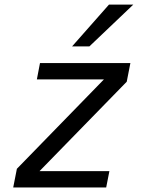

<svg xmlns="http://www.w3.org/2000/svg" viewBox="-20 -824 642 844"><path d="M296.9 -620.1H373L565.9 -803.7H459ZM38.1 0H446.8L460.9 -71.8H153.8L537.1 -464.8L553.2 -546.9H155.8L142.1 -475.1H437L54.2 -82Z"/></svg>

Font: Hack
Style: Oblique
Weight: 400
Italic angle: -12°
Monospace: yes
Designer: Christopher Simpkins
Foundry: Christopher Simpkins
Version: Version 2.010